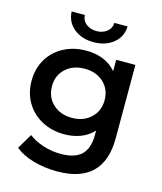

<svg xmlns="http://www.w3.org/2000/svg" viewBox="-126 -776 890 1054"><g transform="rotate(15 319.0 -249.5)"><path d="M563 -491V-75Q563 185 298 185Q227 185 163.5 167Q100 149 59 115L110 29Q143 55 192 71Q241 87 292 87Q373 87 410.5 50.5Q448 14 448 -62V-87Q419 -55 376.5 -38.5Q334 -22 283 -22Q213 -22 156.5 -52Q100 -82 67.5 -136Q35 -190 35 -260Q35 -330 67.5 -384Q100 -438 156.5 -467.5Q213 -497 283 -497Q337 -497 380.5 -479.5Q424 -462 454 -426V-491ZM450 -260Q450 -322 408 -360.5Q366 -399 301 -399Q235 -399 193 -360.5Q151 -322 151 -260Q151 -198 193 -159Q235 -120 301 -120Q366 -120 408 -159Q450 -198 450 -260ZM149 -684H224Q225 -653 249 -634Q273 -615 308 -615Q343 -615 367 -634Q391 -653 392 -684H467Q465 -624 420 -588Q375 -552 308 -552Q241 -552 196.5 -588Q152 -624 149 -684Z"/></g></svg>

Font: Montserrat Ace
Style: Bold
Weight: 600
Designer: Julieta Ulanovsky
Foundry: Julieta Ulanovsky
Version: Version 1